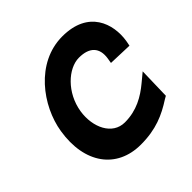

<svg xmlns="http://www.w3.org/2000/svg" viewBox="-160 -726 873 873"><g transform="rotate(-45 277.0 -289.5)"><path d="M51 -290C22 -110 110 11 265 11C363 11 426 -18 488 -58L502 -66L506 -219L465 -185C417 -145 361 -112 285 -112C205 -112 164 -199 178 -290C194 -393 276 -468 345 -468C412 -468 445 -435 435 -372L431 -348L546 -344L551 -370C566 -466 528 -590 360 -590C190 -590 73 -429 51 -290Z"/></g></svg>

Font: Charger Pro
Style: UltraNarObl
Weight: 900
Designer: Jasper
Foundry: Cannot Into Space Fonts
Version: Version 1.09